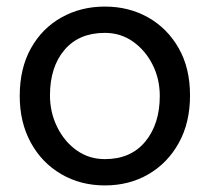

<svg xmlns="http://www.w3.org/2000/svg" viewBox="-20 -552 638 584"><path d="M299 12Q225 12 166 -22.5Q107 -57 73.5 -118.5Q40 -180 40 -260Q40 -344 74 -405Q108 -466 167 -499Q226 -532 299 -532Q372 -532 430.5 -499Q489 -466 523.5 -405.5Q558 -345 558 -262Q558 -179 524 -117.5Q490 -56 431.5 -22Q373 12 299 12ZM299 -68Q378 -68 422 -121.5Q466 -175 466 -260Q466 -312 444 -355.5Q422 -399 384.5 -425.5Q347 -452 299 -452Q220 -452 176 -400Q132 -348 132 -262Q132 -210 154 -165.5Q176 -121 213.5 -94.5Q251 -68 299 -68Z"/></svg>

Font: ABeeZee
Style: Regular
Weight: 400
Designer: Anja Meiners
Foundry: Anja Meiners
Version: Version 1.003; ttfautohint (v1.8.3)